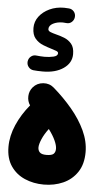

<svg xmlns="http://www.w3.org/2000/svg" viewBox="-64 -961 578 1077"><g transform="rotate(5 224.5 -423.0)"><path d="M9.3 -118.2Q9.3 -179.2 36.6 -241.9Q64 -304.7 109.9 -359.4Q94.2 -382.3 95.5 -410.9Q96.7 -439.5 115.2 -461.4Q137.7 -487.3 172.6 -490Q207.5 -492.7 233.4 -470.2Q291.5 -419.9 339.1 -363.3Q386.7 -306.6 414.8 -246.3Q442.9 -186 442.9 -125.5Q442.9 -57.1 412.8 -12.5Q382.8 32.2 333.3 54.2Q283.7 76.2 224.6 76.2Q166.5 76.2 117.4 54.9Q68.4 33.7 38.8 -9.5Q9.3 -52.7 9.3 -118.2ZM177.2 -128.9Q177.2 -111.8 187.7 -101.3Q198.2 -90.8 224.6 -90.8Q254.9 -90.8 265.4 -100.8Q275.9 -110.8 275.9 -129.9Q275.9 -148.4 263.4 -176Q251 -203.6 226.1 -236.8Q202.1 -205.1 189.7 -175.8Q177.2 -146.5 177.2 -128.9ZM316.9 -874.5Q314.9 -857.4 302.2 -846.4Q289.6 -835.4 272.5 -837.4Q262.2 -838.9 252.4 -838.9Q220.2 -838.9 197.5 -826.9Q174.8 -814.9 174.8 -795.4Q174.8 -784.7 188 -779.3Q201.2 -773.9 220.7 -769Q243.2 -763.7 267.3 -754.2Q291.5 -744.6 308.3 -724.6Q325.2 -704.6 325.2 -667Q325.2 -617.2 280.3 -586.2Q235.4 -555.2 164.1 -555.2Q147.9 -555.2 134.8 -555.9Q121.6 -556.6 111.3 -557.6Q94.2 -559.6 83.5 -573Q72.8 -586.4 74.7 -604Q77.1 -622.1 90.6 -632.8Q104 -643.6 121.6 -641.1Q131.3 -640.1 142.8 -639.2Q154.3 -638.2 166.5 -638.2Q194.3 -638.2 217.5 -643.8Q240.7 -649.4 240.7 -664.6Q240.7 -672.4 229.2 -677Q217.8 -681.6 200.7 -686.5Q178.7 -692.9 153.1 -703.1Q127.4 -713.4 109.1 -734.6Q90.8 -755.9 90.8 -794.4Q90.8 -830.1 112.5 -858.9Q134.3 -887.7 170.9 -904.8Q207.5 -921.9 252.4 -921.9Q263.2 -921.9 279.8 -920.4Q296.9 -918.9 307.9 -905.8Q318.8 -892.6 316.9 -874.5Z"/></g></svg>

Font: Mikhak-FD Black
Style: Regular
Weight: 900
Designer: Amin Abedi
Version: Version 3.2